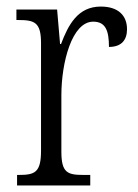

<svg xmlns="http://www.w3.org/2000/svg" viewBox="-20 -565 420 585"><path d="M32 0H255V-32H235C186 -32 167 -38 167 -103V-275C167 -374 199 -499 264 -499C302 -499 312 -471 312 -422C351 -422 367 -444 367 -476C367 -517 341 -545 287 -545C217 -545 188 -489 166 -431H163L154 -536H30V-504H35C86 -504 105 -497 105 -433V-106C105 -39 86 -32 37 -32H32Z"/></svg>

Font: Noto Serif Myanmar Condensed Light
Style: Regular
Weight: 300
Width: 3
Designer: Ben Mitchell and the Monotype Design Team
Foundry: Monotype Imaging Inc.
Version: Version 2.106